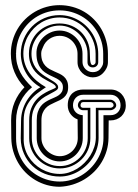

<svg xmlns="http://www.w3.org/2000/svg" viewBox="-20 -714 528 734"><path d="M208.5 0Q182.9 0 159.4 -6.6Q136 -13.2 115.5 -25.3Q95 -37.4 78.1 -54.3Q61.3 -71.3 49.3 -91.9Q37.4 -112.5 30.5 -136.1Q23.7 -159.7 23.2 -185.3L22.5 -254.6Q22.5 -291.5 35.9 -323.6Q49.3 -355.7 73.5 -380.6Q49.3 -405.5 35.4 -438.1Q21.5 -470.7 21.5 -508.5V-509.3Q21.5 -534.9 28.2 -558.7Q34.9 -582.5 47 -603Q59.1 -623.5 76.2 -640.4Q93.3 -657.2 113.9 -669.2Q134.5 -681.2 158.2 -687.7Q181.9 -694.3 207.5 -694.3Q233.4 -694.3 257.3 -687.7Q281.2 -681.2 301.8 -669.1Q322.3 -657 339 -640Q355.7 -623 367.7 -602.3Q379.6 -581.5 386.1 -557.7Q392.6 -533.9 392.6 -508.3V-476.3Q392.6 -464.1 387.3 -453.5Q382.1 -442.9 374.5 -435.3Q366.9 -427 356.7 -422.6Q346.4 -418.2 334.5 -418.2Q323.5 -418.2 313.1 -422.6Q302.7 -427 294.6 -434.8Q286.4 -442.6 281.4 -453.2Q276.4 -463.9 276.4 -476.3V-508.3Q276.4 -522.5 270.9 -535Q265.4 -547.6 256.1 -557Q246.8 -566.4 234.3 -571.8Q221.7 -577.1 207.5 -577.1Q197 -577.1 187.3 -574.1Q177.5 -571 169.2 -565.4Q160.9 -559.8 154.5 -551.9Q148.2 -543.9 144.5 -534.2Q141.4 -527.6 139.5 -522.1Q137.7 -516.6 137.5 -509.5Q137.5 -492.7 141.8 -481.3Q146.2 -470 153.6 -462.3Q160.9 -454.6 170 -449.6Q179.2 -444.6 189 -440.4Q198.7 -436.3 207.9 -431.9Q217 -427.5 224.4 -421Q231.7 -414.6 236.1 -404.9Q240.5 -395.3 240.5 -380.6Q240.5 -366.5 236.1 -357.2Q231.7 -347.9 224.5 -341.6Q217.3 -335.2 208.1 -330.8Q199 -326.4 189.5 -322.3Q179.9 -318.1 170.8 -313.1Q161.6 -308.1 154.4 -300.4Q147.2 -292.7 142.8 -281.5Q138.4 -270.3 138.4 -253.7V-186Q138.4 -172.1 144.3 -159.5Q150.1 -147 159.9 -137.6Q169.7 -128.2 182.3 -122.6Q194.8 -116.9 208.5 -116.9Q222.7 -116.9 235.2 -122.4Q247.8 -127.9 257.1 -137.2Q266.4 -146.5 271.9 -159.1Q277.3 -171.6 277.3 -186L276.6 -257.6Q268.6 -260.5 261.7 -265.7Q254.9 -271 249.8 -277.8Q244.6 -284.7 241.8 -293.2Q239 -301.8 239 -311.3Q239 -328.4 244.4 -340.1Q249.8 -351.8 258.3 -358.8Q266.8 -365.7 277.3 -368.8Q287.8 -371.8 297.9 -371.8H402.3Q415 -371.8 425.8 -367.3Q436.5 -362.8 444.3 -354.7Q452.1 -346.7 456.5 -335.6Q460.9 -324.5 460.9 -311.3Q460.9 -298.3 456.4 -287.7Q451.9 -277.1 444 -269.5Q436 -262 425.3 -257.8Q414.6 -253.7 402.3 -253.7H395.5L394.8 -186.3Q394.5 -161.4 387.8 -138.3Q381.1 -115.2 369 -94.8Q356.9 -74.5 340.1 -57.6Q323.2 -40.8 302.6 -28.3Q282 -15.9 258.2 -8.5Q234.4 -1.2 208.5 0ZM41.5 -184.8Q41.5 -160.9 47.7 -139.3Q54 -117.7 65.2 -99.4Q76.4 -81.1 92 -66.4Q107.7 -51.8 126.2 -41.4Q144.8 -31 165.6 -25.5Q186.5 -20 208.5 -20Q230.5 -20 251.5 -26.1Q272.5 -32.2 291 -43.3Q309.6 -54.4 325.1 -69.8Q340.6 -85.2 351.8 -103.8Q363 -122.3 369.3 -143.3Q375.5 -164.3 375.5 -186.5V-273.7H402.6Q410.9 -273.7 417.8 -276.4Q424.8 -279.1 429.9 -284.1Q435.1 -289.1 438 -295.9Q440.9 -302.7 440.9 -311.3Q440.9 -320.1 438.1 -327.5Q435.3 -335 430.2 -340.3Q425 -345.7 418 -348.8Q410.9 -351.8 402.3 -351.8H297.9Q289.3 -351.8 282.1 -348.8Q274.9 -345.7 269.8 -340.3Q264.6 -335 261.8 -327.5Q259 -320.1 259 -311.3Q259 -303 262 -296.3Q264.9 -289.6 270 -284.5Q275.1 -279.5 282 -276.7Q288.8 -273.9 296.4 -273.7V-186Q296.4 -168 289.6 -151.9Q282.7 -135.7 270.9 -123.5Q259 -111.3 242.9 -104.1Q226.8 -96.9 208.5 -96.9Q190.2 -96.9 174.1 -104.1Q158 -111.3 146 -123.5Q134 -135.7 127.2 -151.9Q120.4 -168 120.4 -186V-253.7Q120.4 -272.7 124.6 -285.9Q128.9 -299.1 136 -308.1Q143.1 -317.1 152.1 -323Q161.1 -328.9 170.4 -333.3Q179.7 -337.6 188.7 -341.4Q197.8 -345.2 204.8 -350.2Q211.9 -355.2 216.2 -362.4Q220.5 -369.6 220.5 -380.6Q220.5 -390.6 216.1 -397.3Q211.7 -404.1 204.6 -408.9Q197.5 -413.8 188.5 -417.8Q179.4 -421.9 169.9 -426.6Q160.4 -431.4 151.4 -437.6Q142.3 -443.8 135.3 -453.4Q128.2 -462.9 123.8 -476.6Q119.4 -490.2 119.4 -509.5V-508.3Q118.7 -526.1 125.6 -542.4Q132.6 -558.6 144.8 -570.7Q157 -582.8 173.2 -590Q189.5 -597.2 207.5 -597.2Q225.8 -597.2 241.8 -590Q257.8 -582.8 269.8 -570.7Q281.7 -558.6 288.6 -542.4Q295.4 -526.1 295.4 -508.3V-476.3Q295.4 -468.8 298.5 -461.9Q301.5 -455.1 306.8 -449.8Q312 -444.6 319.1 -441.4Q326.2 -438.2 334.5 -438.2Q342.8 -438.2 349.6 -440.7Q356.4 -443.1 362.5 -449.2Q366.9 -454.6 370.7 -461.3Q374.5 -468 374.5 -476.3V-508.3Q374.5 -531.5 368.5 -552.9Q362.5 -574.2 351.7 -592.7Q340.8 -611.1 325.6 -626.2Q310.3 -641.4 291.7 -652Q273.2 -662.6 251.8 -668.5Q230.5 -674.3 207.5 -674.3Q184.6 -674.3 163.3 -668.5Q142.1 -662.6 123.7 -652Q105.2 -641.4 90.1 -626.3Q75 -611.3 64.1 -593Q53.2 -574.7 47.4 -553.6Q41.5 -532.5 41.5 -509.5H40.5L41 -508.8L40.5 -508.3H41.5Q41 -487.8 45.3 -470.2Q49.6 -452.6 57.6 -437.3Q65.7 -421.9 77.1 -408Q88.6 -394 102.5 -380.6Q88.6 -369.6 77.4 -355.6Q66.2 -341.6 58.1 -325.3Q50 -309.1 45.8 -290.9Q41.5 -272.7 41.5 -253.7ZM60.5 -253.7Q60.8 -273.9 66.3 -292.6Q71.8 -311.3 81.4 -327.5Q91.1 -343.8 104.5 -357.3Q117.9 -370.8 134.5 -380.6Q117.7 -390.1 103.9 -403.7Q90.1 -417.2 80.3 -433.7Q70.6 -450.2 65.2 -469Q59.8 -487.8 59.6 -508.3Q59.6 -538.6 71 -565.6Q82.5 -592.5 102.4 -612.7Q122.3 -632.8 149.3 -644.5Q176.3 -656.2 207.5 -656.2Q227.8 -656.2 246.6 -650.9Q265.4 -645.5 281.9 -635.7Q298.3 -626 311.9 -612.3Q325.4 -598.6 335.1 -582.3Q344.7 -565.9 350.1 -547.1Q355.5 -528.3 355.5 -508.3V-476.3Q355.5 -468 349.9 -462.2Q344.2 -456.3 334.5 -456.3Q326.2 -456.3 320.3 -461.4Q314.5 -466.6 314.5 -476.3V-508.3Q314.5 -529.5 305.9 -549.1Q297.4 -568.6 282.7 -583.5Q268.1 -598.4 248.7 -607.3Q229.2 -616.2 207.5 -616.2Q185.5 -616.2 166 -607.5Q146.5 -598.9 132 -584.1Q117.4 -569.3 108.9 -549.9Q100.3 -530.5 100.3 -509Q100.3 -492.2 104.7 -478.9Q109.1 -465.6 116.3 -455.3Q123.5 -445.1 132.7 -437.1Q141.8 -429.2 151.5 -422.9Q161.1 -416.5 170.2 -411.4Q179.2 -406.2 186.4 -401.4Q193.6 -396.5 198 -391.5Q202.4 -386.5 202.4 -380.6Q202.4 -373.5 194.9 -368.5Q187.5 -363.5 176.3 -357.8Q165 -352.1 152 -344.5Q138.9 -336.9 127.7 -325.2Q116.5 -313.5 109 -296.1Q101.6 -278.8 101.6 -253.7V-186Q101.6 -163.8 110 -144.4Q118.4 -125 132.9 -110.5Q147.5 -95.9 166.9 -87.5Q186.3 -79.1 208.5 -79.1Q230.7 -79.1 250.1 -87.5Q269.5 -95.9 284.1 -110.5Q298.6 -125 307 -144.4Q315.4 -163.8 315.4 -186V-292.7H297.6Q293.5 -292.7 289.9 -294.3Q286.4 -295.9 283.7 -298.6Q281 -301.3 279.4 -304.6Q277.8 -307.9 277.8 -311.3Q277.8 -319.8 283.2 -326.3Q288.6 -332.8 297.6 -332.8H402.1Q406.2 -332.8 410.3 -330.9Q414.3 -329.1 417.4 -326.2Q420.4 -323.2 422.4 -319.3Q424.3 -315.4 424.3 -311.3Q424.3 -307.4 422.2 -304.1Q420.2 -300.8 417 -298.2Q413.8 -295.7 409.8 -294.2Q405.8 -292.7 402.1 -292.7H356.4L356.9 -187Q356.9 -167 351.3 -148.2Q345.7 -129.4 335.7 -113Q325.7 -96.7 311.6 -83Q297.6 -69.3 281.1 -59.6Q264.6 -49.8 246.2 -44.4Q227.8 -39.1 208.5 -39.1Q178.2 -39.1 151.2 -49.8Q124.3 -60.5 104 -79.8Q83.7 -99.1 71.7 -126.1Q59.6 -153.1 59.3 -185.3ZM70.6 -185.8Q69.8 -166.5 74.6 -148.9Q79.3 -131.3 88.5 -116.2Q97.7 -101.1 110.6 -88.6Q123.5 -76.2 139 -67.4Q154.5 -58.6 172.2 -53.8Q189.9 -49.1 208.5 -49.1Q225.8 -49.1 242.7 -54.3Q259.5 -59.6 274.7 -68.8Q289.8 -78.1 302.7 -91.1Q315.7 -104 325.2 -119.3Q334.7 -134.5 340.3 -151.7Q345.9 -168.9 346.4 -187V-301.8H402.3Q406 -301.8 410.2 -304.7Q414.3 -307.6 414.3 -311.3Q414.3 -316.9 410.5 -320.3Q406.7 -323.7 402.3 -323.7H297.9Q292.5 -323.7 290.2 -319.9Q287.8 -316.2 287.8 -311.3Q287.8 -306.2 291 -304Q294.2 -301.8 297.9 -301.8H325.4V-186Q325.4 -161.6 316.2 -140.5Q306.9 -119.4 290.9 -103.8Q274.9 -88.1 253.7 -79.1Q232.4 -70.1 208.5 -70.1Q184.6 -70.1 163.2 -79.1Q141.8 -88.1 126 -103.8Q110.1 -119.4 100.8 -140.5Q91.6 -161.6 91.6 -186V-253.7Q91.6 -280.3 99.1 -299.2Q106.7 -318.1 118 -331.4Q129.4 -344.7 142.6 -353.1Q155.8 -361.6 167.1 -366.8Q178.5 -372.1 186 -375.1Q193.6 -378.2 193.6 -380.6Q193.6 -385 189.2 -388.8Q184.8 -392.6 177.6 -396.7Q170.4 -400.9 161.1 -405.5Q151.9 -410.2 142.2 -416.5Q132.6 -422.9 123.3 -431.2Q114 -439.5 106.8 -450.6Q99.6 -461.7 95.1 -476.1Q90.6 -490.5 90.6 -509Q90.6 -533.4 99.9 -554.6Q109.1 -575.7 124.9 -591.2Q140.6 -606.7 162 -615.5Q183.3 -624.3 207.5 -624.3Q231.9 -624.3 253.1 -615.6Q274.2 -606.9 289.8 -591.6Q305.4 -576.2 314.5 -555.1Q323.5 -533.9 323.5 -509.3Q323.5 -494.9 324.3 -486.3Q325.2 -477.8 326.7 -473Q328.1 -468.3 330.2 -466.8Q332.3 -465.3 334.5 -465.3Q338.1 -465.3 341.8 -468.5Q345.5 -471.7 345.5 -476.3V-508.3Q345.5 -536.4 334.6 -561.6Q323.7 -586.9 304.9 -606Q286.1 -625 261.1 -636.1Q236.1 -647.2 207.5 -647.2Q188.5 -647.2 170.9 -642.2Q153.3 -637.2 137.9 -628.1Q122.6 -618.9 110 -606.1Q97.4 -593.3 88.4 -577.9Q79.3 -562.5 74.3 -545Q69.3 -527.6 69.3 -509Q69.3 -487.1 75.8 -468.3Q82.3 -449.5 93.8 -433.6Q105.2 -417.7 121 -404.5Q136.7 -391.4 155.5 -380.6Q138.9 -369.6 123.7 -358Q108.4 -346.4 96.6 -331.7Q84.7 -316.9 77.6 -298Q70.6 -279.1 70.6 -253.7Z"/></svg>

Font: TafelwerkOT
Style: Regular
Weight: 400
Designer: Peter Wiegel
Foundry: Peter Wiegel, based on an original design named Oxford by Christine Lord, 1969
Version: Version 1.000